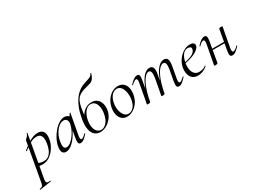

<svg xmlns="http://www.w3.org/2000/svg" viewBox="-125 -1493 3346 2534"><g transform="rotate(-30 1547.5 -226.5)"><path d="M-57.4 275Q-61.2 276 -62.3 270Q-63.4 264 -59.4 263Q-37 258.8 -25.9 252.7Q-14.8 246.6 -9 231.1Q-3.2 215.6 1.8 185L103.8 -386Q103.8 -389 111 -395.1Q118.2 -401.2 127.9 -410.4Q137.6 -419.6 145.9 -431.9Q154.2 -444.2 157.4 -459.2Q158.6 -463.2 164 -462.2Q169.4 -461.2 168.4 -457.2L55.4 178Q48.4 218.6 59.9 231Q71.4 243.4 112.8 237.8Q116.8 236.2 118.4 242Q120 247.8 115 248.8ZM145 1Q108 1 89.5 -2Q71 -5 57 -8L67 -60.4Q86.4 -46.8 111.4 -37.1Q136.4 -27.4 173.2 -27.4Q217.6 -27.4 248.2 -52.5Q278.8 -77.6 297.7 -121.4Q316.6 -165.2 323.4 -220Q328.2 -254.4 324.3 -285.6Q320.4 -316.8 302.3 -336.8Q284.2 -356.8 243.2 -356.8Q196.8 -356.8 150.2 -330.1Q103.6 -303.4 42.4 -256Q39.2 -254.4 35.3 -259Q31.4 -263.6 34.6 -265.2Q94.6 -318.2 159.1 -355.6Q223.6 -393 285 -393Q341 -393 365.4 -357Q389.8 -321 379.8 -253Q372.8 -202 350.1 -156Q327.4 -110 294.7 -74.5Q262 -39 223.2 -19Q184.4 1 145 1Z M487.6 13Q455.2 13 438.1 -11.1Q421 -35.2 428.2 -91Q436 -145.2 462.7 -199.5Q489.4 -253.8 527.5 -299.1Q565.6 -344.4 608.7 -371.7Q651.8 -399 691.4 -399Q709.8 -399 727.6 -392.3Q745.4 -385.6 758.1 -370.3Q770.8 -355 772.8 -330.4L730.4 -357Q742.6 -359 759.1 -373.4Q775.6 -387.8 780.6 -407Q782.6 -410 788.1 -408.8Q793.6 -407.6 792.6 -405.6L734.6 -89Q724.8 -30.8 749.6 -30.8Q761.2 -30.8 778.4 -43.5Q795.6 -56.2 816.4 -77Q819.4 -80 823.4 -76Q827.4 -72 824.4 -69Q791.8 -32 765.1 -11.5Q738.4 9 712.4 9Q687.6 9 680.9 -12.9Q674.2 -34.8 683.8 -89L708 -229L725 -246Q695.4 -170.4 655.4 -111.6Q615.4 -52.8 572 -19.9Q528.6 13 487.6 13ZM523.6 -36Q551.6 -36 581.6 -57.8Q611.6 -79.6 639.3 -115.2Q667 -150.8 687.5 -193.5Q708 -236.2 716.2 -277Q724.2 -314 709 -339.2Q693.8 -364.4 656.6 -363.6Q622.2 -362.8 586 -332.6Q549.8 -302.4 522 -251.6Q494.2 -200.8 484.4 -136Q476.8 -85.8 486.4 -60.9Q496 -36 523.6 -36Z M1010.4 13.8Q963.8 13.8 929.4 -14.1Q895 -42 881.4 -101.7Q867.8 -161.4 884 -256.6Q899.6 -348.4 925.2 -413.6Q950.8 -478.8 981.9 -522.7Q1013 -566.6 1046.2 -593.7Q1079.4 -620.8 1111.1 -635.3Q1142.8 -649.8 1168.2 -657Q1195.8 -665.6 1218.6 -673.2Q1241.4 -680.8 1257.7 -692.7Q1274 -704.6 1281.6 -725Q1283.6 -729.6 1287.8 -726.2Q1292 -722.8 1292.6 -723Q1281.4 -687.6 1269.9 -665.7Q1258.4 -643.8 1243.4 -631.1Q1228.4 -618.4 1207.9 -611.1Q1187.4 -603.8 1158.2 -597.4Q1104.4 -585.2 1068.3 -569.3Q1032.2 -553.4 1009.2 -530Q986.2 -506.6 972.9 -472.5Q959.6 -438.4 950.4 -389.8Q944 -355.2 939 -309.2Q934 -263.2 927.6 -204.4L904.2 -223.4Q921.8 -268.8 943.7 -300.1Q965.6 -331.4 990.8 -350.8Q1016 -370.2 1043.4 -379.2Q1070.8 -388.2 1099.2 -388.2Q1143.4 -388.2 1172.2 -370.4Q1201 -352.6 1216.7 -323.7Q1232.4 -294.8 1236.1 -260Q1239.8 -225.2 1233.8 -191.4Q1222.8 -129.8 1187.3 -83.6Q1151.8 -37.4 1104.7 -11.8Q1057.6 13.8 1010.4 13.8ZM1035.6 -6.4Q1077 -6.4 1115.9 -47.3Q1154.8 -88.2 1170.4 -171.2Q1180.8 -229 1172.6 -274.1Q1164.4 -319.2 1140.5 -345.3Q1116.6 -371.4 1079.4 -371.4Q1041.8 -371.4 1013.6 -346.5Q985.4 -321.6 967.3 -283.7Q949.2 -245.8 942.4 -204.6Q932 -141 942.5 -96.7Q953 -52.4 978.1 -29.4Q1003.2 -6.4 1035.6 -6.4Z M1419 14Q1371.2 14 1340.3 -13.8Q1309.4 -41.6 1298.2 -88.6Q1287 -135.6 1297.8 -193Q1309 -251.6 1339.8 -298.1Q1370.6 -344.6 1414.6 -371.8Q1458.6 -399 1508.4 -399Q1560.4 -399 1591.8 -370.7Q1623.2 -342.4 1633.4 -295.5Q1643.6 -248.6 1632.4 -193Q1620.2 -129.8 1586.7 -82.9Q1553.2 -36 1508.8 -11Q1464.4 14 1419 14ZM1453.8 -11Q1495.4 -11 1529.7 -47.3Q1564 -83.6 1575.8 -149Q1583 -186 1580.9 -225.3Q1578.8 -264.6 1567 -298.6Q1555.2 -332.6 1533.2 -353.8Q1511.2 -375 1478.6 -375Q1437 -375 1402.2 -337.8Q1367.4 -300.6 1354.4 -236Q1346.4 -197.4 1349 -158Q1351.6 -118.6 1364.1 -85.2Q1376.6 -51.8 1399.4 -31.4Q1422.2 -11 1453.8 -11Z M2209.8 9Q2184.6 9 2178.4 -13.2Q2172.2 -35.4 2181.8 -89L2211 -248Q2220.6 -304.8 2212.6 -332.6Q2204.6 -360.4 2177.4 -360.4Q2147 -360.4 2112.4 -319.5Q2077.8 -278.6 2047.2 -199.6Q2016.6 -120.6 1996.2 -7.2L1984.6 -8.2Q2004.6 -125.4 2039.4 -213.5Q2074.2 -301.6 2118.2 -350.3Q2162.2 -399 2210.2 -399Q2250 -399 2263.3 -368.2Q2276.6 -337.4 2264.4 -267L2232.4 -89Q2227.4 -58.6 2231.9 -44.7Q2236.4 -30.8 2247.8 -30.8Q2259.6 -30.8 2276.5 -43.6Q2293.4 -56.4 2314.2 -77Q2318.2 -81 2322.2 -77Q2326.2 -73 2322.2 -69Q2289.6 -32 2263 -11.5Q2236.4 9 2209.8 9ZM1744.6 8Q1730.4 8 1726.2 6.3Q1722 4.6 1722 1.6Q1722 -1.6 1727.1 -24Q1732.2 -46.4 1736.2 -69.2L1778 -297Q1787.8 -355.6 1761.4 -355.6Q1749.8 -355.6 1731.7 -344Q1713.6 -332.4 1692.2 -310Q1689.2 -306 1684.8 -310.5Q1680.4 -315 1684.2 -318.2Q1717.8 -357.2 1746.4 -376.1Q1775 -395 1800.6 -395Q1825.4 -395 1831.8 -373.3Q1838.2 -351.6 1828.6 -299.4L1776.6 -7.2Q1773.2 8 1744.6 8ZM1965 8Q1950.8 8 1946.6 6.3Q1942.4 4.6 1942.4 1.6Q1942.4 -1.6 1947.9 -26.4Q1953.4 -51.2 1957.4 -74L1989.6 -248.4Q1997.8 -305.4 1990.2 -332.9Q1982.6 -360.4 1957 -360.4Q1927 -360.4 1892.3 -319Q1857.6 -277.6 1827.2 -198.5Q1796.8 -119.4 1776.6 -7.2L1764.2 -8.2Q1784 -124.8 1818.7 -212.9Q1853.4 -301 1897.5 -350Q1941.6 -399 1990 -399Q2028 -399 2042.3 -368.4Q2056.6 -337.8 2043 -267.4L1996.2 -7.2Q1994 8 1965 8Z M2500.2 12Q2447 12 2416.5 -15.8Q2386 -43.6 2376.5 -88.6Q2367 -133.6 2376.8 -185Q2383.2 -222.4 2403.8 -260.5Q2424.4 -298.6 2455.2 -329.9Q2486 -361.2 2524.2 -380.1Q2562.4 -399 2605.4 -399Q2641.6 -399 2659.3 -384.6Q2677 -370.2 2672.6 -345Q2668 -321.4 2645.2 -299.4Q2622.4 -277.4 2586.1 -259.6Q2549.8 -241.8 2505.3 -229.1Q2460.8 -216.4 2413.2 -210.6L2415.2 -223.6Q2491.8 -234.6 2544.2 -259.3Q2596.6 -284 2606 -324Q2613.2 -350.8 2597.1 -361.4Q2581 -372 2560.6 -372Q2527.2 -372 2501.9 -351.1Q2476.6 -330.2 2460.7 -295.2Q2444.8 -260.2 2437.8 -218Q2427.4 -162.2 2435.6 -118.2Q2443.8 -74.2 2469.8 -48.3Q2495.8 -22.4 2538.4 -22.4Q2562.2 -22.4 2588.3 -29.4Q2614.4 -36.4 2638.8 -55Q2641.6 -57 2645.1 -53Q2648.6 -49 2645.8 -46.2Q2607.8 -14.8 2571.7 -1.4Q2535.6 12 2500.2 12Z M2770.4 8Q2756.2 8 2751.6 6.3Q2747 4.6 2747 1.6Q2747 -1.6 2752.5 -24.8Q2758 -48 2762 -74L2803 -297Q2812.8 -355.6 2786.4 -355.6Q2774.8 -355.6 2756.7 -344Q2738.6 -332.4 2717.2 -310Q2714.2 -306 2709.8 -310.5Q2705.4 -315 2709.2 -318.2Q2742.8 -357.2 2771.4 -376.1Q2800 -395 2825.6 -395Q2850.4 -395 2856.8 -373.3Q2863.2 -351.6 2853.6 -299.4L2802.4 -7.2Q2799.8 8 2770.4 8ZM2807 -183.4 2810.8 -202.6H3043.2L3040.2 -183.4ZM3024.4 8.2Q2998.8 8.2 2992.5 -13.9Q2986.2 -36 2995.6 -87.4L3047.6 -379.6Q3050.2 -394.8 3078.8 -394.8Q3094 -394.8 3098.1 -393Q3102.2 -391.2 3102.2 -388.4Q3102.2 -385.2 3097.2 -362.4Q3092.2 -339.6 3087.2 -312.8L3046.2 -89.8Q3036.4 -31.2 3063.6 -31.2Q3088.6 -31.2 3131.8 -76.8Q3135.8 -80.8 3139.8 -76.7Q3143.8 -72.6 3140 -68.6Q3106.4 -30.4 3078.6 -11.1Q3050.8 8.2 3024.4 8.2Z"/></g></svg>

Font: Cormorant Garamond Light
Style: Italic
Weight: 300
Italic angle: -10°
Designer: Christian Thalmann (Catharsis Fonts)
Foundry: Catharsis Fonts
Version: Version 4.001